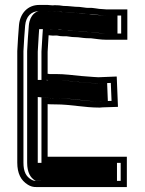

<svg xmlns="http://www.w3.org/2000/svg" viewBox="-20 -716 586 778"><path d="M338 -684C326 -684 315.2 -687.1 302 -688C278.5 -688 261.9 -692 237 -692C226.2 -694.2 213.4 -695 201 -695C193.1 -693 180.6 -696 173 -696H139C92.1 -696 61.4 -661.7 57 -615C54.3 -579.7 51.7 -547.2 50 -509V-57C50 -14 64.4 15.2 93 32.5C112.3 44.2 124.6 42 149 42H494V-81H173V-294C180.3 -293.3 191 -293 205 -293C268.5 -293 319.7 -280 384 -280L396 -281L458 -283L453 -406L379 -403C373.7 -403 367.7 -403.3 361 -404L309 -408C274.6 -411.1 243.9 -416 205 -416H180C178 -416.7 175.7 -417 173 -417V-506C174.2 -531 175.4 -550.6 177 -573H179C187.7 -571.7 197 -571.3 207 -572H211C219.7 -570 228 -569 236 -569H250C264.3 -566.4 279.6 -565 296 -565C310.4 -563.2 324.5 -561 340 -561H348C367 -558.9 388.6 -555 410 -555H496V-678H410C407.3 -678 403 -678.3 397 -679C375.8 -679 360.2 -685.6 338 -684ZM410 -653H471V-580H410C391.2 -580 369.9 -583.7 349.4 -586H340C326.6 -586 312.8 -588.1 297.6 -590H296C280.1 -590 265.7 -591.6 252.3 -594H236C229.4 -594 221 -595.3 213.8 -597H206.2C196.8 -596.3 188.3 -596.7 180.9 -598H153.7L152.1 -574.8C150.4 -552.1 149.2 -531.9 148 -506.6V-392H172.9L175.9 -391H205C241.8 -391 271 -386.4 306.9 -383.1L358.8 -379.1C365.8 -378.4 372.2 -378 379.5 -378L429 -380L432 -307.2L394.6 -306L383 -305C320.9 -305.3 272.1 -318 205 -318C191.4 -318 181.2 -318.4 175.3 -318.9L148 -321.4V-56H469V17H149C121.6 17 118.6 18.8 105.9 11.1C86.1 -0.9 75 -19.7 75 -57V-508.5C76.7 -546.8 79.2 -578 81.9 -612.9C85.3 -649.3 106.6 -671 139 -671H173C174.4 -671 190.5 -668 203.4 -670C216 -669.8 225.5 -668.8 234.5 -667H237C258.3 -667 276.3 -663.1 301.1 -663C311 -662.2 321.9 -659 338 -659H338.9C355.3 -660.2 383.7 -653 410 -653ZM340.3 -659H338C317 -659 305.8 -662.3 299.3 -663C271.1 -663.3 253.1 -667 237 -667H230.8C222.9 -668.6 217.3 -669.7 205.6 -669.9C190.8 -668.2 174.7 -670.7 172 -671H139C129.5 -671 101.2 -658.7 96.9 -613.7C94.2 -578.6 91.7 -546.9 90 -508.7V-57C90 -16.8 104.1 4.4 120.8 14.5C123.9 16.4 125.3 16.9 125.6 17C125.6 17 132.1 17 149 17H454V-56H133V-322.9L178.8 -318.7C182.6 -318.4 192.1 -318 205 -318C276.8 -318 327.1 -305.4 381.4 -305L392.3 -305.9L417 -306.7L414.1 -379.4L380.3 -378H379C371 -378 364.7 -378.4 355.4 -379.2L303.7 -383.2C265.5 -386.7 238.6 -391 205 -391H170L167 -392H133V-506.4C134.2 -532.3 135.4 -551.4 137 -574.1L138.7 -598H183.8C190.1 -596.8 196.3 -596.3 204.9 -597H218.1C222.9 -595.9 231.9 -594 236 -594H255.7C268.1 -591.7 281 -590 296 -590H300C315.4 -588.1 330.5 -586 340 -586H351.5C373.6 -583.6 395.8 -580 410 -580H456V-653H410C384.8 -653 343.1 -659.2 340.3 -659Z"/></svg>

Font: Tape
Style: Regular
Weight: 500
Foundry: Cannot Into Space Fonts
Version: Version 0.97